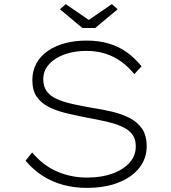

<svg xmlns="http://www.w3.org/2000/svg" viewBox="-20 -902 832 932"><path d="M402 10Q341 10 287 -4.5Q233 -19 187 -48.5Q141 -78 104 -122L136 -162Q190 -98 258 -69Q326 -40 402 -40Q472 -40 525 -59Q578 -78 609 -112.5Q640 -147 639 -193Q639 -226 624 -247Q609 -268 583.5 -281.5Q558 -295 526.5 -304Q495 -313 462.5 -319Q430 -325 402 -331Q350 -341 302 -352.5Q254 -364 216.5 -383Q179 -402 158 -433Q137 -464 137 -513Q137 -558 156.5 -594Q176 -630 212.5 -655Q249 -680 296.5 -692.5Q344 -705 400 -705Q461 -705 510 -690Q559 -675 597.5 -647Q636 -619 667 -580L632 -542Q604 -577 569 -602.5Q534 -628 491.5 -641.5Q449 -655 400 -655Q341 -655 293.5 -638Q246 -621 218 -590Q190 -559 190 -517Q190 -481 208 -457.5Q226 -434 259 -420Q292 -406 335 -396.5Q378 -387 430 -378Q477 -371 523.5 -360Q570 -349 608.5 -329.5Q647 -310 669.5 -277.5Q692 -245 692 -191Q692 -133 656.5 -87.5Q621 -42 555.5 -16Q490 10 402 10ZM380 -766 271 -857 299 -882 426 -795H396L523 -882L551 -857L442 -766Z"/></svg>

Font: Lexend Mega ExtraLight
Style: Regular
Weight: 250
Version: Version 1.007